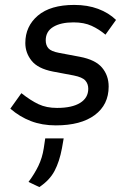

<svg xmlns="http://www.w3.org/2000/svg" viewBox="-20 -500 530 781"><path d="M207 10Q151 10 105.5 -7.5Q60 -25 22 -58L67 -121Q105 -91 137 -76Q169 -61 212 -61Q273 -61 306 -81.5Q339 -102 339 -139Q339 -159 327 -172.5Q315 -186 280 -193L195 -209Q134 -221 108.5 -253Q83 -285 83 -325Q83 -393 134 -436.5Q185 -480 282 -480Q336 -480 379 -464Q422 -448 452 -419L409 -359Q383 -381 352.5 -395Q322 -409 279 -409Q227 -409 196.5 -390.5Q166 -372 166 -336Q166 -316 177 -303.5Q188 -291 220 -285L305 -269Q368 -257 395 -225Q422 -193 422 -148Q422 -74 365.5 -32Q309 10 207 10ZM140 261 96 240Q120 208 136 175Q152 142 158 103L164 63H239L232 103Q222 157 202 195Q182 233 140 261Z"/></svg>

Font: Gantari
Style: Italic
Weight: 400
Italic angle: -10°
Designer: Anugrah Pasau
Foundry: Lafontype
Version: Version 1.000; ttfautohint (v1.8.3)